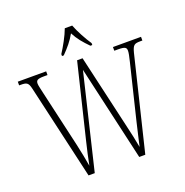

<svg xmlns="http://www.w3.org/2000/svg" viewBox="-159 -1076 1179 1221"><g transform="rotate(-20 430.5 -465.5)"><path d="M334 -784V-771H346C385 -811 411 -841 437 -887C461 -841 487 -811 526 -771H539V-784C513 -822 478 -886 461 -931H411C395 -886 359 -822 334 -784ZM86 -640 233 0H275L429 -643L576 0H617L771 -634C784 -684 794 -689 836 -689H848V-714H658V-689H685C732 -689 740 -680 740 -659C740 -645 735 -622 727 -589L637 -219C623 -162 610 -101 600 -59C591 -108 580 -159 565 -222L452 -713H415L293 -210C279 -154 270 -110 259 -56C249 -112 243 -146 229 -208L141 -592C134 -625 128 -646 128 -659C128 -680 136 -689 183 -689H206V-714H14V-689H23C65 -689 76 -684 86 -640Z"/></g></svg>

Font: Noto Serif Devanagari Condensed ExtraLight
Style: Regular
Weight: 200
Width: 3
Designer: Universal Thirst, Indian Type Foundry and the Monotype Design Team
Foundry: Monotype Imaging Inc.
Version: Version 2.004